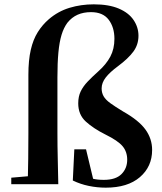

<svg xmlns="http://www.w3.org/2000/svg" viewBox="-20 -850 748 886"><path d="M32 0V-30L147 -40H185V0ZM108 0Q111 -117 111 -235V-505Q111 -572 122 -620Q133 -668 154.5 -702Q176 -736 205 -761Q248 -798 301 -814Q354 -830 413 -830Q482 -830 528 -810.5Q574 -791 596.5 -757.5Q619 -724 619 -685Q619 -644 595.5 -612Q572 -580 525 -545Q487 -517 468 -492.5Q449 -468 449 -442Q449 -422 458 -406Q467 -390 489 -374Q511 -358 549 -335Q620 -295 651 -252.5Q682 -210 682 -158Q682 -81 625.5 -32.5Q569 16 468 16Q429 16 390 8Q351 0 316 -17L323 -161H377L413 -11L357 -43Q386 -31 407.5 -25.5Q429 -20 459 -20Q514 -20 540.5 -46.5Q567 -73 567 -113Q567 -150 545.5 -175.5Q524 -201 467 -229Q411 -257 376 -289Q341 -321 341 -373Q341 -405 352.5 -428.5Q364 -452 385 -474Q406 -496 434 -521Q470 -553 489 -588.5Q508 -624 508 -671Q508 -724 481.5 -759Q455 -794 400 -794Q365 -794 338 -782Q311 -770 291 -745Q274 -722 264 -689Q254 -656 249.5 -608Q245 -560 245 -493V-235Q245 -177 246.5 -117.5Q248 -58 249 0Z"/></svg>

Font: Noto Serif KR ExtraLight
Style: Bold
Weight: 700
Version: Version 2.002-H1;hotconv 1.1.0;makeotfexe 2.6.0